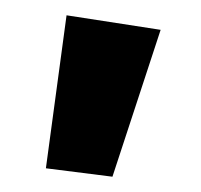

<svg xmlns="http://www.w3.org/2000/svg" viewBox="-20 -731 263 251"><path d="M40 -511 67 -711 190 -692 127 -500Z"/></svg>

Font: Ysabeau SC
Style: Bold
Weight: 700
Designer: Christian Thalmann (Catharsis Fonts)
Version: Version 0.003